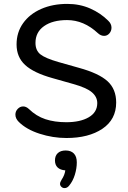

<svg xmlns="http://www.w3.org/2000/svg" viewBox="-20 -699 657 985"><path d="M76 -74Q59 -91 59 -111Q59 -128 71 -140.5Q83 -153 99 -153Q114 -153 128 -140Q166 -103 213 -87.5Q260 -72 320 -72Q392 -72 435.5 -97.5Q479 -123 479 -170Q479 -202 451.5 -225.5Q424 -249 356 -268L250 -298Q153 -325 109 -365.5Q65 -406 65 -471Q65 -533 98.5 -580Q132 -627 191 -653Q250 -679 325 -679Q389 -679 442.5 -655.5Q496 -632 535 -593Q552 -577 552 -557Q552 -540 541 -527.5Q530 -515 514 -515Q497 -515 482 -529Q410 -596 324 -596Q250 -596 206 -565Q162 -534 162 -479Q162 -440 187.5 -420Q213 -400 279 -381L385 -351Q487 -323 531.5 -282.5Q576 -242 576 -173Q576 -86 505.5 -38.5Q435 9 321 9Q251 9 183 -13Q115 -35 76 -74ZM311 266Q302 266 295 259.5Q288 253 288 244Q288 236 296 223Q312 199 315 175Q289 173 275.5 160Q262 147 262 124Q262 100 276.5 86.5Q291 73 317 73Q344 73 359 88.5Q374 104 374 134Q374 165 364 197.5Q354 230 335 253Q325 266 311 266Z"/></svg>

Font: SN Pro
Style: Regular
Weight: 400
Designer: Tobias Whetton
Foundry: Supernotes
Version: Version 1.003